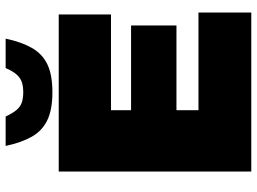

<svg xmlns="http://www.w3.org/2000/svg" viewBox="-138 -796 933 698"><g transform="rotate(-90 329.0 -446.5)"><path d="M55 0V-700H626V-510H278V-437H586V-272H278V-192H633V0ZM343 -723Q280 -723 241.5 -741.5Q203 -760 181.5 -798Q160 -836 148 -893H255Q267 -867 279 -853Q291 -839 306.5 -834Q322 -829 343 -829Q364 -829 379.5 -834Q395 -839 407.5 -853Q420 -867 431 -893H538Q526 -836 504.5 -798Q483 -760 445 -741.5Q407 -723 343 -723Z"/></g></svg>

Font: REM Medium Black
Style: Regular
Weight: 900
Version: Version 1.005;gftools[0.9.28]